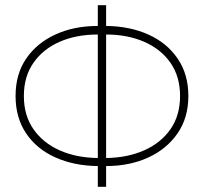

<svg xmlns="http://www.w3.org/2000/svg" viewBox="-20 -720 786 740"><path d="M357 -700H389V-620Q480 -619 551.5 -587Q623 -555 664.5 -494.5Q706 -434 706 -350Q706 -266 664 -205.5Q622 -145 550.5 -112.5Q479 -80 389 -80V0H357V-80Q266 -81 194 -113Q122 -145 81 -205.5Q40 -266 40 -350Q40 -435 81.5 -495Q123 -555 194.5 -587.5Q266 -620 357 -620ZM674 -350Q674 -425 637 -478Q600 -531 535.5 -559Q471 -587 389 -587V-111Q471 -112 535.5 -140.5Q600 -169 637 -222Q674 -275 674 -350ZM72 -350Q72 -275 109 -222Q146 -169 210 -140.5Q274 -112 357 -111V-587Q274 -587 210 -559Q146 -531 109 -478Q72 -425 72 -350Z"/></svg>

Font: Jost* Thin
Style: Regular
Weight: 200
Version: Version 3.7